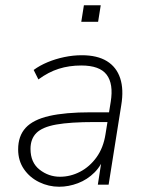

<svg xmlns="http://www.w3.org/2000/svg" viewBox="-20 -702 554 730"><path d="M205 8Q165 8 129 -9.5Q93 -27 71 -59Q49 -91 49 -134Q49 -185 77.5 -216Q106 -247 167 -261Q228 -275 324 -275H405L399 -238H340Q247 -238 194 -228.5Q141 -219 118.5 -196.5Q96 -174 96 -136Q96 -84 130.5 -57Q165 -30 208 -30Q248 -30 284.5 -49Q321 -68 347 -104Q373 -140 381 -191L401 -315Q412 -383 385.5 -418Q359 -453 289 -453Q243 -453 203.5 -440.5Q164 -428 126 -400L108 -436Q131 -453 161 -465.5Q191 -478 224.5 -485Q258 -492 291 -492Q350 -492 386.5 -469.5Q423 -447 437 -404.5Q451 -362 441 -302L393 0H352L370 -116H380Q367 -74 339.5 -46.5Q312 -19 276.5 -5.5Q241 8 205 8ZM289 -619 299 -682H363L353 -619Z"/></svg>

Font: Nunito Sans 12pt ExtraLight
Style: Italic
Weight: 200
Italic angle: -9°
Designer: Vernon Adams
Foundry: Vernon Adams
Version: Version 3.101;gftools[0.9.27]